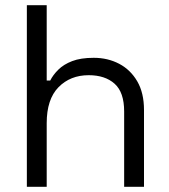

<svg xmlns="http://www.w3.org/2000/svg" viewBox="-20 -720 653 740"><path d="M160 0H83.5V-700H160V-409.5H173.5Q184.5 -431.5 204.9 -451.6Q225.2 -471.8 258.2 -484.5Q291.2 -497.2 341.2 -497.2Q395.5 -497.2 439.4 -474.1Q483.2 -451 509.1 -406.4Q535 -361.8 535 -296V0H458.5V-290.5Q458.5 -364.5 421.6 -397.4Q384.8 -430.2 321.8 -430.2Q251 -430.2 205.5 -383.9Q160 -337.5 160 -245.2Z"/></svg>

Font: Space Grotesk Variable Light
Style: Regular
Weight: 300
Designer: Florian Karsten
Foundry: Florian Karsten
Version: Version 2.000